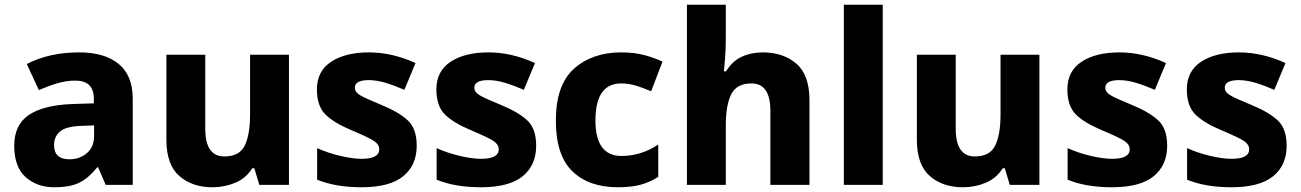

<svg xmlns="http://www.w3.org/2000/svg" viewBox="-20 -780 5487 810"><path d="M377 -251V-207Q377 -160 346.5 -134Q316 -108 273 -108Q208 -108 208 -168Q208 -204 233.5 -225.5Q259 -247 324 -249ZM314 -559Q188 -559 93 -510L144 -400Q183 -417 221.5 -428.5Q260 -440 298 -440Q376 -440 376 -363V-344L282 -341Q162 -336 101 -294.5Q40 -253 40 -165Q40 -76 88 -33Q136 10 208 10Q277 10 316 -10Q355 -30 390 -74H394L426 0H540V-364Q540 -461 481 -510Q422 -559 314 -559Z M1199 -549H1035V-297Q1035 -212 1012.5 -166Q990 -120 927 -120Q846 -120 846 -236V-549H682V-191Q682 -85 736.5 -37.5Q791 10 876 10Q927 10 972.5 -9Q1018 -28 1044 -70H1053L1074 0H1199Z M1738 -165Q1738 -238 1699.5 -273Q1661 -308 1590 -337Q1519 -366 1498 -379Q1477 -392 1477 -410Q1477 -442 1536 -442Q1569 -442 1607 -430.5Q1645 -419 1686 -401L1733 -514Q1634 -559 1537 -559Q1437 -559 1377 -519.5Q1317 -480 1317 -403Q1317 -333 1352.5 -297.5Q1388 -262 1462 -231Q1538 -199 1559 -184.5Q1580 -170 1580 -150Q1580 -110 1505 -110Q1469 -110 1417 -122Q1365 -134 1318 -155V-22Q1395 10 1505 10Q1624 10 1681 -36.5Q1738 -83 1738 -165Z M2242 -165Q2242 -238 2203.5 -273Q2165 -308 2094 -337Q2023 -366 2002 -379Q1981 -392 1981 -410Q1981 -442 2040 -442Q2073 -442 2111 -430.5Q2149 -419 2190 -401L2237 -514Q2138 -559 2041 -559Q1941 -559 1881 -519.5Q1821 -480 1821 -403Q1821 -333 1856.5 -297.5Q1892 -262 1966 -231Q2042 -199 2063 -184.5Q2084 -170 2084 -150Q2084 -110 2009 -110Q1973 -110 1921 -122Q1869 -134 1822 -155V-22Q1899 10 2009 10Q2128 10 2185 -36.5Q2242 -83 2242 -165Z M2587 10Q2644 10 2683.5 -1Q2723 -12 2757 -34V-170Q2684 -122 2602 -122Q2492 -122 2492 -272Q2492 -428 2601 -428Q2632 -428 2662 -419Q2692 -410 2727 -395L2775 -520Q2741 -536 2698.5 -547.5Q2656 -559 2601 -559Q2479 -559 2402 -490.5Q2325 -422 2325 -271Q2325 -125 2394.5 -57.5Q2464 10 2587 10Z M3042 -760H2878V0H3042V-252Q3042 -337 3065 -382.5Q3088 -428 3150 -428Q3230 -428 3230 -313V0H3395V-357Q3395 -464 3339.5 -511.5Q3284 -559 3199 -559Q3149 -559 3109 -540.5Q3069 -522 3043 -479H3034Q3036 -496 3039 -535Q3042 -574 3042 -622Z M3704 0H3540V-760H3704Z M4365 -549H4201V-297Q4201 -212 4178.5 -166Q4156 -120 4093 -120Q4012 -120 4012 -236V-549H3848V-191Q3848 -85 3902.5 -37.5Q3957 10 4042 10Q4093 10 4138.5 -9Q4184 -28 4210 -70H4219L4240 0H4365Z M4904 -165Q4904 -238 4865.5 -273Q4827 -308 4756 -337Q4685 -366 4664 -379Q4643 -392 4643 -410Q4643 -442 4702 -442Q4735 -442 4773 -430.5Q4811 -419 4852 -401L4899 -514Q4800 -559 4703 -559Q4603 -559 4543 -519.5Q4483 -480 4483 -403Q4483 -333 4518.5 -297.5Q4554 -262 4628 -231Q4704 -199 4725 -184.5Q4746 -170 4746 -150Q4746 -110 4671 -110Q4635 -110 4583 -122Q4531 -134 4484 -155V-22Q4561 10 4671 10Q4790 10 4847 -36.5Q4904 -83 4904 -165Z M5408 -165Q5408 -238 5369.5 -273Q5331 -308 5260 -337Q5189 -366 5168 -379Q5147 -392 5147 -410Q5147 -442 5206 -442Q5239 -442 5277 -430.5Q5315 -419 5356 -401L5403 -514Q5304 -559 5207 -559Q5107 -559 5047 -519.5Q4987 -480 4987 -403Q4987 -333 5022.5 -297.5Q5058 -262 5132 -231Q5208 -199 5229 -184.5Q5250 -170 5250 -150Q5250 -110 5175 -110Q5139 -110 5087 -122Q5035 -134 4988 -155V-22Q5065 10 5175 10Q5294 10 5351 -36.5Q5408 -83 5408 -165Z"/></svg>

Font: Noto Sans UI Extra
Style: Regular
Weight: 800
Designer: Monotype Design Team
Foundry: Monotype Imaging Inc.
Version: Version 1.901